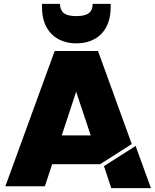

<svg xmlns="http://www.w3.org/2000/svg" viewBox="-20 -971 807 1001"><path d="M378 -745C481 -745 557 -808 557 -933V-951H463C463 -911 443 -887 378 -887C313 -887 293 -911 293 -951H199V-933C199 -808 276 -745 378 -745ZM491 -705H265L8 0H214L252 -115H502L667 -220ZM453 -265H302L377 -493ZM560 10H767L687 -210L522 -105Z"/></svg>

Font: Poppins STUK1
Style: Regular
Weight: 400
Designer: Jonny Pinhorn (original), Sammy Jo Hughes (modified version)
Foundry: Type Mafia
Version: Version 1.002;hotconv 1.0.109;makeotfexe 2.5.65596